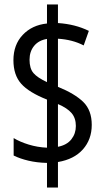

<svg xmlns="http://www.w3.org/2000/svg" viewBox="-20 -780 469 858"><path d="M190 -52Q145 -53 107 -62Q69 -71 41 -85V-163Q69 -146 108 -134Q147 -122 190 -120V-335Q109 -367 74.5 -406Q40 -445 40 -511Q40 -580 81.5 -624Q123 -668 190 -675V-760H239V-677Q316 -672 377 -642L354 -577Q304 -603 239 -607V-392Q315 -361 352.5 -324Q390 -287 390 -222Q390 -157 350.5 -112.5Q311 -68 239 -56V58H190ZM190 -606Q153 -600 132.5 -575Q112 -550 112 -513Q112 -474 129.5 -453.5Q147 -433 190 -413ZM239 -124Q279 -132 299 -157.5Q319 -183 319 -217Q319 -252 300 -274.5Q281 -297 239 -315Z"/></svg>

Font: Noto Sans Bengali UI ExtraCondensed
Style: Regular
Weight: 400
Width: 2
Designer: Jelle Bosma - Monotype Design Team
Foundry: Monotype Imaging Inc.
Version: Version 2.003; ttfautohint (v1.8.4.7-5d5b)